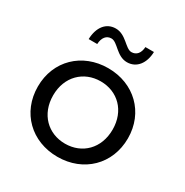

<svg xmlns="http://www.w3.org/2000/svg" viewBox="-170 -871 974 1012"><g transform="rotate(30 317.0 -365.0)"><path d="M317 -75C214 -75 136 -150 136 -265C136 -379 214 -454 317 -454C421 -454 498 -379 498 -265C498 -150 421 -75 317 -75ZM317 5C475 5 591 -107 591 -265C591 -422 475 -534 317 -534C159 -534 43 -422 43 -265C43 -107 159 5 317 5ZM385 -610C443 -610 480 -658 482 -728H430C428 -690 409 -668 379 -668C342 -668 310 -735 247 -735C189 -735 152 -688 150 -615H202C204 -655 223 -678 253 -678C291 -678 322 -610 385 -610Z"/></g></svg>

Font: Montserrat-Alt1 Med
Style: Regular
Weight: 500
Designer: Differentunic
Foundry: Differentunic
Version: Version 7.222